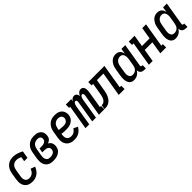

<svg xmlns="http://www.w3.org/2000/svg" viewBox="368 -1892 3264 3264"><g transform="rotate(-45 2000.0 -260.0)"><path d="M213 8Q184 8 155.5 2Q127 -4 104 -18.5Q81 -33 65 -55.5Q49 -78 41.5 -105Q34 -132 34 -161.5Q34 -191 39 -221L59 -341Q63 -365 71 -389Q79 -413 92.5 -435Q106 -457 125.5 -475.5Q145 -494 168 -506Q191 -518 216 -523Q241 -528 266 -528Q318 -528 365.5 -512.5Q413 -497 455 -474L433 -340H353L367 -424Q344 -434 319.5 -441Q295 -448 268 -448Q246 -448 223.5 -439Q201 -430 184.5 -412Q168 -394 160 -372Q152 -350 148 -327L128 -207Q125 -191 124 -174.5Q123 -158 126 -142.5Q129 -127 136 -113.5Q143 -100 154.5 -90Q166 -80 182 -76Q198 -72 214 -72Q234 -72 255 -79Q276 -86 293 -100Q310 -114 321.5 -133Q333 -152 340 -172L419 -143Q407 -112 387.5 -83Q368 -54 340 -32.5Q312 -11 279 -1.5Q246 8 213 8Z M713 8Q683 8 654.5 2.5Q626 -3 603 -17.5Q580 -32 564 -55Q548 -78 541 -105Q534 -132 534 -161.5Q534 -191 539 -221L559 -341Q563 -366 571 -390.5Q579 -415 594 -437.5Q609 -460 630 -478.5Q651 -497 675 -508.5Q699 -520 724.5 -524Q750 -528 775 -528Q799 -528 822 -524.5Q845 -521 865.5 -512Q886 -503 902 -487.5Q918 -472 927 -452Q936 -432 938.5 -409Q941 -386 937 -362Q934 -346 928 -330.5Q922 -315 910 -302.5Q898 -290 883 -281Q868 -272 852 -266Q870 -257 884.5 -243Q899 -229 906.5 -210.5Q914 -192 916 -171Q918 -150 914 -129Q911 -108 902 -87Q893 -66 876.5 -49.5Q860 -33 840 -21.5Q820 -10 798.5 -3.5Q777 3 755.5 5.5Q734 8 713 8ZM715 -72Q727 -72 738 -73.5Q749 -75 760.5 -78Q772 -81 783.5 -86.5Q795 -92 804 -100.5Q813 -109 818 -120Q823 -131 825 -143Q829 -162 823 -180Q817 -198 802.5 -209Q788 -220 769 -224Q750 -228 731 -228H676L690 -308H745Q756 -308 766.5 -309Q777 -310 788 -313Q799 -316 809.5 -321Q820 -326 828 -334Q836 -342 841.5 -352.5Q847 -363 848 -373Q851 -389 847 -404.5Q843 -420 832.5 -430Q822 -440 806.5 -444Q791 -448 775 -448Q752 -448 728.5 -440Q705 -432 687.5 -414Q670 -396 661 -373Q652 -350 648 -327L628 -207Q625 -191 624 -174.5Q623 -158 626 -142.5Q629 -127 636 -113Q643 -99 655 -89Q667 -79 683 -75.5Q699 -72 715 -72Z M1219 8Q1189 8 1160.5 2.5Q1132 -3 1108 -17.5Q1084 -32 1067 -54.5Q1050 -77 1041.5 -104Q1033 -131 1033.5 -161Q1034 -191 1039 -221L1059 -341Q1063 -365 1071 -389.5Q1079 -414 1093.5 -436.5Q1108 -459 1128 -477.5Q1148 -496 1172 -507.5Q1196 -519 1221 -523.5Q1246 -528 1271 -528Q1296 -528 1320.5 -524Q1345 -520 1366 -510Q1387 -500 1404 -483.5Q1421 -467 1431 -445.5Q1441 -424 1444.5 -400Q1448 -376 1444 -351Q1440 -330 1430.5 -309.5Q1421 -289 1405 -272Q1389 -255 1369 -243Q1349 -231 1328 -224.5Q1307 -218 1285.5 -215.5Q1264 -213 1243 -213Q1214 -213 1185.5 -214Q1157 -215 1130 -220L1128 -207Q1124 -182 1125.5 -157Q1127 -132 1138.5 -112Q1150 -92 1172.5 -82Q1195 -72 1220 -72Q1237 -72 1254.5 -76Q1272 -80 1288 -90Q1304 -100 1317 -114Q1330 -128 1339 -144L1414 -108Q1399 -82 1378.5 -59Q1358 -36 1332 -20.5Q1306 -5 1276.5 1.5Q1247 8 1219 8ZM1257 -291Q1273 -291 1289 -294.5Q1305 -298 1319 -307.5Q1333 -317 1342.5 -332Q1352 -347 1355 -362Q1358 -381 1353 -398Q1348 -415 1336 -426.5Q1324 -438 1307 -443Q1290 -448 1271 -448Q1249 -448 1226 -439.5Q1203 -431 1186 -413Q1169 -395 1160.5 -372.5Q1152 -350 1148 -327L1143 -300Q1157 -297 1171.5 -296Q1186 -295 1200 -294.5Q1214 -294 1228 -292.5Q1242 -291 1257 -291Z M1487 0 1560 -440H1534V-520H1664L1656 -475Q1663 -486 1671 -496Q1679 -506 1690 -513.5Q1701 -521 1713 -524.5Q1725 -528 1737 -528Q1752 -528 1765.5 -522Q1779 -516 1787.5 -505Q1796 -494 1800.5 -480.5Q1805 -467 1807 -452Q1812 -467 1820.5 -480.5Q1829 -494 1841 -505Q1853 -516 1868 -522Q1883 -528 1898 -528Q1914 -528 1928 -521.5Q1942 -515 1950.5 -503Q1959 -491 1963 -476Q1967 -461 1968 -445.5Q1969 -430 1968 -414Q1967 -398 1964 -383L1914 -80H1940V0H1810L1876 -398Q1877 -406 1877 -414.5Q1877 -423 1874 -430.5Q1871 -438 1864.5 -443Q1858 -448 1850 -448Q1837 -448 1827.5 -437.5Q1818 -427 1813 -415.5Q1808 -404 1805 -392Q1802 -380 1799 -367L1739 0H1649L1715 -398Q1716 -406 1716 -414.5Q1716 -423 1713 -430.5Q1710 -438 1703.5 -443Q1697 -448 1688 -448Q1676 -448 1666.5 -437.5Q1657 -427 1652 -415.5Q1647 -404 1644 -392Q1641 -380 1638 -367L1578 0Z M1944 0 1957 -80Q1971 -80 1985.5 -83Q2000 -86 2012.5 -95Q2025 -104 2034.5 -116Q2044 -128 2050.5 -141Q2057 -154 2061.5 -168Q2066 -182 2069.5 -196.5Q2073 -211 2075 -225Q2077 -239 2080 -253L2111 -440H2074V-520H2463L2390 -80H2427V0H2286L2359 -440H2202L2170 -248Q2166 -226 2162 -203.5Q2158 -181 2151 -158.5Q2144 -136 2134 -114.5Q2124 -93 2109.5 -73.5Q2095 -54 2075.5 -38Q2056 -22 2034 -13Q2012 -4 1989.5 -2Q1967 0 1944 0Z M2652 8Q2626 8 2603 -1Q2580 -10 2565 -28.5Q2550 -47 2542.5 -70.5Q2535 -94 2532.5 -118.5Q2530 -143 2532.5 -169Q2535 -195 2539 -221L2559 -341Q2563 -363 2569 -385.5Q2575 -408 2586 -429Q2597 -450 2612.5 -469Q2628 -488 2648 -502Q2668 -516 2691 -522Q2714 -528 2736 -528Q2760 -528 2781.5 -521Q2803 -514 2818.5 -499Q2834 -484 2843 -464Q2852 -444 2856 -422L2872 -520H2963L2893 -99Q2892 -93 2892.5 -88Q2893 -83 2896.5 -79Q2900 -75 2905.5 -73.5Q2911 -72 2916 -72H2931V8H2902Q2882 8 2862.5 3.5Q2843 -1 2828.5 -12.5Q2814 -24 2806.5 -42Q2799 -60 2800 -81Q2789 -61 2773 -44Q2757 -27 2737 -15Q2717 -3 2695 2.5Q2673 8 2652 8ZM2701 -72Q2722 -72 2743 -80Q2764 -88 2780 -104Q2796 -120 2804 -140.5Q2812 -161 2816 -182L2836 -302Q2839 -319 2840 -335.5Q2841 -352 2839.5 -368Q2838 -384 2832.5 -399Q2827 -414 2817 -425.5Q2807 -437 2792 -442.5Q2777 -448 2761 -448Q2739 -448 2717.5 -438Q2696 -428 2681.5 -410Q2667 -392 2659 -370.5Q2651 -349 2648 -327L2628 -207Q2625 -192 2624 -176.5Q2623 -161 2624.5 -145.5Q2626 -130 2631.5 -116.5Q2637 -103 2646.5 -92Q2656 -81 2671 -76.5Q2686 -72 2701 -72Z M3011 0 3084 -440H3047V-520H3188L3153 -308H3337L3372 -520H3463L3390 -80H3427V0H3286L3323 -228H3139L3102 0Z M3652 8Q3626 8 3603 -1Q3580 -10 3565 -28.5Q3550 -47 3542.5 -70.5Q3535 -94 3532.5 -118.5Q3530 -143 3532.5 -169Q3535 -195 3539 -221L3559 -341Q3563 -363 3569 -385.5Q3575 -408 3586 -429Q3597 -450 3612.5 -469Q3628 -488 3648 -502Q3668 -516 3691 -522Q3714 -528 3736 -528Q3760 -528 3781.5 -521Q3803 -514 3818.5 -499Q3834 -484 3843 -464Q3852 -444 3856 -422L3872 -520H3963L3893 -99Q3892 -93 3892.5 -88Q3893 -83 3896.5 -79Q3900 -75 3905.5 -73.5Q3911 -72 3916 -72H3931V8H3902Q3882 8 3862.5 3.5Q3843 -1 3828.5 -12.5Q3814 -24 3806.5 -42Q3799 -60 3800 -81Q3789 -61 3773 -44Q3757 -27 3737 -15Q3717 -3 3695 2.5Q3673 8 3652 8ZM3701 -72Q3722 -72 3743 -80Q3764 -88 3780 -104Q3796 -120 3804 -140.5Q3812 -161 3816 -182L3836 -302Q3839 -319 3840 -335.5Q3841 -352 3839.5 -368Q3838 -384 3832.5 -399Q3827 -414 3817 -425.5Q3807 -437 3792 -442.5Q3777 -448 3761 -448Q3739 -448 3717.5 -438Q3696 -428 3681.5 -410Q3667 -392 3659 -370.5Q3651 -349 3648 -327L3628 -207Q3625 -192 3624 -176.5Q3623 -161 3624.5 -145.5Q3626 -130 3631.5 -116.5Q3637 -103 3646.5 -92Q3656 -81 3671 -76.5Q3686 -72 3701 -72Z"/></g></svg>

Font: Iosevka Curly Slab Medium
Style: Italic
Weight: 500
Italic angle: -9°
Monospace: yes
Designer: Belleve Invis
Foundry: Belleve Invis
Version: Version 22.1.2; ttfautohint (v1.8.4)